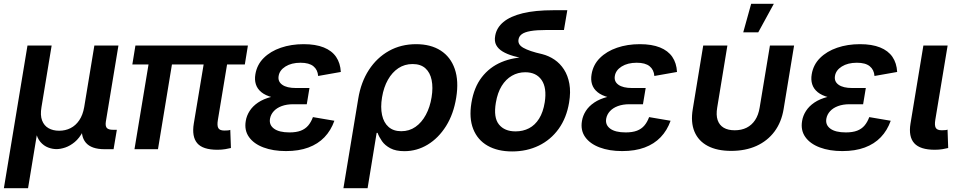

<svg xmlns="http://www.w3.org/2000/svg" viewBox="-33 -781 5036 1005"><path d="M-12.7 204.1 110.8 -542.5H237.3L184.1 -220.2Q176.8 -177.7 187.3 -150.4Q197.8 -123 221.2 -109.9Q244.6 -96.7 276.4 -96.7Q309.6 -96.7 336.4 -110.4Q363.3 -124 381.8 -151.4Q400.4 -178.7 407.7 -220.2L460.9 -542.5H586.9L521 -144Q517.6 -121.1 526.1 -111.3Q534.7 -101.6 559.1 -101.6H578.6L561.5 0H514.6Q445.3 0 416.3 -34.2Q387.2 -68.4 397.9 -133.8L406.2 -183.1H429.2Q420.4 -128.9 401.4 -93.3Q382.3 -57.6 358.2 -37.6Q334 -17.6 308.8 -9Q283.7 -0.5 262.7 -0.5Q241.2 -0.5 218.8 -9Q196.3 -17.6 178.7 -37.8Q161.1 -58.1 153.8 -93.5Q146.5 -128.9 155.3 -183.1H177.7L113.8 204.1Z M1105 2.9Q1028.3 2.9 999.3 -31.5Q970.2 -65.9 981.4 -134.3L1044.4 -512.7H1167L1107.4 -152.8Q1102.5 -124 1109.6 -110.8Q1116.7 -97.7 1141.1 -97.7Q1152.8 -97.7 1159.9 -98.4Q1167 -99.1 1172.4 -101.1L1175.8 -6.3Q1164.6 -3.4 1145.8 -0.2Q1127 2.9 1105 2.9ZM670.9 0 755.9 -512.7H878.4L793.9 0ZM659.7 -443.4 675.8 -542.5H1264.6L1248.5 -443.4Z M1463.9 9.8Q1396.5 9.8 1345.9 -9.3Q1295.4 -28.3 1270.3 -63.7Q1245.1 -99.1 1253.4 -147.9Q1257.8 -175.3 1273.7 -200.2Q1289.6 -225.1 1317.6 -244.1Q1345.7 -263.2 1388.2 -274.2Q1430.7 -285.2 1488.3 -285.2H1581.1L1572.8 -235.4H1502Q1467.3 -235.4 1441.2 -225.6Q1415 -215.8 1399.7 -198.7Q1384.3 -181.6 1380.4 -160.2Q1374.5 -127.4 1401.1 -107.7Q1427.7 -87.9 1482.4 -87.9Q1517.6 -87.9 1541.3 -96.9Q1564.9 -106 1580.1 -123.8Q1595.2 -141.6 1605 -168L1717.3 -148.9Q1699.2 -98.1 1665.3 -62.7Q1631.3 -27.3 1581.3 -8.8Q1531.2 9.8 1463.9 9.8ZM1485.4 -261.7Q1430.2 -261.7 1393.1 -271.5Q1356 -281.2 1334.7 -298.8Q1313.5 -316.4 1306.2 -340.1Q1298.8 -363.8 1303.7 -392.1Q1312 -442.4 1347.4 -477.5Q1382.8 -512.7 1437 -531.2Q1491.2 -549.8 1556.2 -549.8Q1619.1 -549.8 1661.6 -532.7Q1704.1 -515.6 1726.3 -483.2Q1748.5 -450.7 1751 -404.3L1632.3 -383.3Q1629.9 -416 1607.4 -434.3Q1585 -452.6 1540 -452.6Q1492.7 -452.6 1461.2 -432.9Q1429.7 -413.1 1425.3 -382.3Q1420.9 -354 1444.6 -337.2Q1468.3 -320.3 1516.1 -320.3H1586.9L1577.1 -261.7Z M1764.6 204.1 1842.3 -265.1Q1856.4 -351.1 1897.9 -415Q1939.5 -479 2002.7 -514.4Q2065.9 -549.8 2145 -549.8Q2221.7 -549.8 2273.7 -516.4Q2325.7 -482.9 2347.4 -420.2Q2369.1 -357.4 2355 -270Q2341.3 -184.1 2301.8 -121.1Q2262.2 -58.1 2205.6 -23.9Q2148.9 10.3 2084 10.3Q2038.6 10.3 2010.3 -4.9Q1981.9 -20 1966.6 -42Q1951.2 -64 1943.4 -85.4H1938.5L1891.1 204.1ZM2067.4 -94.2Q2109.4 -94.2 2141.8 -116.9Q2174.3 -139.6 2196 -179.9Q2217.8 -220.2 2226.1 -272Q2234.4 -322.8 2226.3 -362.1Q2218.3 -401.4 2193.6 -423.6Q2168.9 -445.8 2126.5 -445.8Q2085 -445.8 2052.2 -424.1Q2019.5 -402.3 1997.6 -363.5Q1975.6 -324.7 1966.8 -272Q1958 -219.2 1966.8 -179Q1975.6 -138.7 2001 -116.5Q2026.4 -94.2 2067.4 -94.2Z M2647.9 11.7Q2571.8 11.7 2519.3 -18.3Q2466.8 -48.3 2444.1 -105.5Q2421.4 -162.6 2434.6 -242.7Q2447.8 -323.7 2488.8 -376.7Q2529.8 -429.7 2591.8 -455.8Q2653.8 -481.9 2729.5 -481.9L2727.5 -470.7Q2687 -478.5 2653.8 -488Q2620.6 -497.6 2597.7 -511.5Q2574.7 -525.4 2564.2 -545.4Q2553.7 -565.4 2559.1 -594.2Q2566.4 -636.2 2602.3 -666Q2638.2 -695.8 2703.4 -711.7Q2768.6 -727.5 2863.3 -727.5H2936.5L2918.9 -624H2828.6Q2775.4 -624 2743.9 -618.4Q2712.4 -612.8 2698 -601.8Q2683.6 -590.8 2681.2 -574.7Q2678.7 -561.5 2684.8 -550.5Q2690.9 -539.6 2706.3 -530.8Q2721.7 -522 2746.1 -513.7Q2770.5 -505.4 2805.2 -497.6Q2839.8 -488.8 2869.4 -468.8Q2898.9 -448.7 2919.2 -417.2Q2939.5 -385.7 2947.3 -342.5Q2955.1 -299.3 2945.8 -244.1Q2932.6 -164.1 2891.4 -106.7Q2850.1 -49.3 2787.4 -18.8Q2724.6 11.7 2647.9 11.7ZM2665.5 -93.3Q2704.6 -93.3 2736.1 -109.6Q2767.6 -126 2788.8 -159.9Q2810.1 -193.8 2818.4 -245.6Q2830.1 -321.3 2802 -362.1Q2773.9 -402.8 2716.3 -402.8Q2678.2 -402.8 2646.5 -384.5Q2614.7 -366.2 2593 -331.1Q2571.3 -295.9 2562.5 -243.7Q2549.3 -166 2578.6 -129.6Q2607.9 -93.3 2665.5 -93.3Z M3223.6 9.8Q3156.2 9.8 3105.7 -9.3Q3055.2 -28.3 3030 -63.7Q3004.9 -99.1 3013.2 -147.9Q3017.6 -175.3 3033.4 -200.2Q3049.3 -225.1 3077.4 -244.1Q3105.5 -263.2 3147.9 -274.2Q3190.4 -285.2 3248 -285.2H3340.8L3332.5 -235.4H3261.7Q3227.1 -235.4 3200.9 -225.6Q3174.8 -215.8 3159.4 -198.7Q3144 -181.6 3140.1 -160.2Q3134.3 -127.4 3160.9 -107.7Q3187.5 -87.9 3242.2 -87.9Q3277.3 -87.9 3301 -96.9Q3324.7 -106 3339.8 -123.8Q3355 -141.6 3364.7 -168L3477.1 -148.9Q3459 -98.1 3425 -62.7Q3391.1 -27.3 3341.1 -8.8Q3291 9.8 3223.6 9.8ZM3245.1 -261.7Q3189.9 -261.7 3152.8 -271.5Q3115.7 -281.2 3094.5 -298.8Q3073.2 -316.4 3065.9 -340.1Q3058.6 -363.8 3063.5 -392.1Q3071.8 -442.4 3107.2 -477.5Q3142.6 -512.7 3196.8 -531.2Q3251 -549.8 3315.9 -549.8Q3378.9 -549.8 3421.4 -532.7Q3463.9 -515.6 3486.1 -483.2Q3508.3 -450.7 3510.7 -404.3L3392.1 -383.3Q3389.6 -416 3367.2 -434.3Q3344.7 -452.6 3299.8 -452.6Q3252.4 -452.6 3220.9 -432.9Q3189.5 -413.1 3185.1 -382.3Q3180.7 -354 3204.3 -337.2Q3228 -320.3 3275.9 -320.3H3346.7L3336.9 -261.7Z M3794.4 8.8Q3720.7 8.8 3671.6 -17.1Q3622.6 -43 3602.1 -92Q3581.5 -141.1 3593.3 -210.4L3647.9 -542.5H3774.4L3721.2 -218.3Q3714.4 -178.7 3723.4 -152.3Q3732.4 -126 3755.1 -112.5Q3777.8 -99.1 3812.5 -99.1Q3848.1 -99.1 3875 -112.5Q3901.9 -126 3919.4 -152.3Q3937 -178.7 3943.4 -218.3L3997.1 -542.5H4123.5L4068.8 -210.4Q4057.6 -141.6 4021 -92.5Q3984.4 -43.5 3926.8 -17.3Q3869.1 8.8 3794.4 8.8ZM3857.4 -611.8 3898.9 -761.2H4017.6L3936 -611.8Z M4376 9.8Q4308.6 9.8 4258.1 -9.3Q4207.5 -28.3 4182.4 -63.7Q4157.2 -99.1 4165.5 -147.9Q4169.9 -175.3 4185.8 -200.2Q4201.7 -225.1 4229.7 -244.1Q4257.8 -263.2 4300.3 -274.2Q4342.8 -285.2 4400.4 -285.2H4493.2L4484.9 -235.4H4414.1Q4379.4 -235.4 4353.3 -225.6Q4327.1 -215.8 4311.8 -198.7Q4296.4 -181.6 4292.5 -160.2Q4286.6 -127.4 4313.2 -107.7Q4339.8 -87.9 4394.5 -87.9Q4429.7 -87.9 4453.4 -96.9Q4477.1 -106 4492.2 -123.8Q4507.3 -141.6 4517.1 -168L4629.4 -148.9Q4611.3 -98.1 4577.4 -62.7Q4543.5 -27.3 4493.4 -8.8Q4443.4 9.8 4376 9.8ZM4397.5 -261.7Q4342.3 -261.7 4305.2 -271.5Q4268.1 -281.2 4246.8 -298.8Q4225.6 -316.4 4218.3 -340.1Q4210.9 -363.8 4215.8 -392.1Q4224.1 -442.4 4259.5 -477.5Q4294.9 -512.7 4349.1 -531.2Q4403.3 -549.8 4468.3 -549.8Q4531.2 -549.8 4573.7 -532.7Q4616.2 -515.6 4638.4 -483.2Q4660.6 -450.7 4663.1 -404.3L4544.4 -383.3Q4542 -416 4519.5 -434.3Q4497.1 -452.6 4452.1 -452.6Q4404.8 -452.6 4373.3 -432.9Q4341.8 -413.1 4337.4 -382.3Q4333 -354 4356.7 -337.2Q4380.4 -320.3 4428.2 -320.3H4499L4489.3 -261.7Z M4859.9 2.9Q4783.2 2.9 4752.4 -31.5Q4721.7 -65.9 4732.9 -134.3L4800.3 -542.5H4927.2L4862.8 -154.3Q4857.9 -125 4865 -112.1Q4872.1 -99.1 4896.5 -99.1Q4908.2 -99.1 4915 -99.9Q4921.9 -100.6 4926.8 -102.5L4930.2 -6.3Q4918.9 -3.4 4900.6 -0.2Q4882.3 2.9 4859.9 2.9Z"/></svg>

Font: Inter 16pt SemiBold
Style: Italic
Weight: 600
Italic angle: -9.3988°
Version: Version 4.001;git-66647c0bb